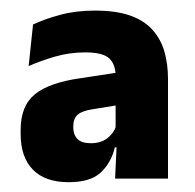

<svg xmlns="http://www.w3.org/2000/svg" viewBox="-20 -666 377 372"><path d="M203 -320 206.5 -395.5 204 -399V-502V-518.5Q204 -541.5 191.5 -553Q179 -564.5 145 -564.5Q115 -564.5 87.2 -556.5Q59.5 -548.5 35.5 -538L44 -618.5Q66 -629 96.5 -637.2Q127 -645.5 164 -645.5Q204.5 -645.5 231.8 -636Q259 -626.5 275.2 -608.5Q291.5 -590.5 298.5 -566.2Q305.5 -542 305.5 -512.5V-320ZM113 -313Q67.5 -313 43.8 -337.2Q20 -361.5 20 -406.5V-414.5Q20 -461 47.8 -483.5Q75.5 -506 136 -514.5L212 -526L218.5 -464L160.5 -454.5Q139.5 -451.5 130.8 -444Q122 -436.5 122 -421.5V-419Q122 -405 130 -396.8Q138 -388.5 156 -388.5Q175.5 -388.5 188 -398.2Q200.5 -408 205 -422L218.5 -380.5H202.5Q195.5 -351 175.5 -332Q155.5 -313 113 -313Z"/></svg>

Font: Anek Odia Medium
Style: Bold
Weight: 700
Version: Version 1.003